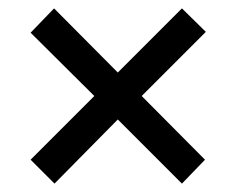

<svg xmlns="http://www.w3.org/2000/svg" viewBox="-20 -633 564 458"><path d="M414 -613 471 -557 318 -404 469 -252 414 -195 261 -348 110 -195 53 -252 205 -404 53 -555 109 -613 261 -460Z"/></svg>

Font: Noto Sans Tamil UI SemiCondensed Medium
Style: Regular
Weight: 500
Width: 4
Designer: Jelle Bosma - Monotype Design Team
Foundry: Monotype Imaging Inc.
Version: Version 2.004; ttfautohint (v1.8.4.7-5d5b)